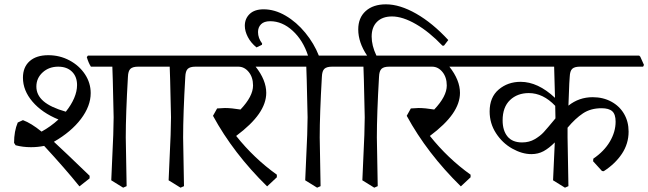

<svg xmlns="http://www.w3.org/2000/svg" viewBox="-20 -833 2995 887"><path d="M229 -178Q278 -133 394 -21V-9L347 28Q281 -54 184 -159Q154 -153 123 -153Q85 -153 52 -162L45 -173Q45 -227 62 -267L86 -278Q124 -264 172 -225Q214 -248 250 -281Q174 -312 130 -363.5Q86 -415 86 -474Q86 -523 117 -550.5Q148 -578 203 -578Q256 -578 301 -554Q346 -530 372.5 -490Q399 -450 399 -403Q399 -343 354 -283.5Q309 -224 229 -178ZM284 -317Q309 -348 322.5 -379.5Q336 -411 336 -440Q336 -479 312.5 -502Q289 -525 249 -525Q206 -525 177 -498.5Q148 -472 148 -433Q148 -394 181 -365.5Q214 -337 284 -317ZM683 -525H618Q593 -525 582.5 -515Q572 -505 571 -478Q561 -306 561 -198L565 27L549 34L494 0L498 -91Q505 -228 505 -291Q505 -319 501 -465L499 -525H400Q389 -542 381 -569L386 -576H664L669 -571L686 -533Z M948 -525H883Q858 -525 847.5 -515Q837 -505 836 -478Q826 -306 826 -198L830 27L814 34L759 0L763 -91Q770 -228 770 -291Q770 -319 766 -465L764 -525H665Q654 -542 646 -569L651 -576H929L934 -571L951 -533Z M1161 -525Q1210 -463 1210 -404Q1210 -356 1176 -307Q1142 -258 1071 -205Q1154 -101 1259 -26V-14L1214 28Q1058 -125 964 -298L983 -332Q1007 -334 1019 -334Q1049 -334 1091 -327Q1149 -388 1149 -438Q1149 -476 1129 -500.5Q1109 -525 1081 -525H930Q919 -543 911 -569L916 -576H1294L1299 -571L1317 -533L1313 -525Z M1579 -525H1514Q1489 -525 1478.5 -515Q1468 -505 1467 -478Q1457 -306 1457 -198L1461 27L1445 34L1390 0L1394 -91Q1401 -228 1401 -291Q1401 -319 1397 -465L1395 -525H1296Q1285 -542 1277 -569L1282 -576H1403Q1380 -647 1332 -691Q1284 -735 1228 -735Q1200 -735 1186 -721Q1172 -707 1172 -685Q1172 -657 1191 -632L1190 -626L1165 -614Q1139 -635 1125 -662Q1111 -689 1111 -714Q1111 -747 1133.5 -768.5Q1156 -790 1198 -790Q1249 -790 1299.5 -760.5Q1350 -731 1390.5 -681.5Q1431 -632 1453 -576H1560L1565 -571L1582 -533Z M2051 -648 2031 -622H2024Q1963 -686 1901.5 -721.5Q1840 -757 1791 -757Q1747 -757 1722 -732.5Q1697 -708 1697 -664Q1697 -622 1719 -576H1824L1829 -571L1846 -533L1843 -525H1778Q1753 -525 1742.5 -515Q1732 -505 1731 -478Q1721 -306 1721 -198L1725 27L1709 34L1654 0L1658 -91Q1665 -228 1665 -291Q1665 -319 1661 -465L1659 -525H1560Q1549 -542 1541 -569L1546 -576H1676Q1635 -637 1635 -697Q1635 -751 1669.5 -782Q1704 -813 1763 -813Q1827 -813 1902.5 -770Q1978 -727 2051 -648Z M2056 -525Q2105 -463 2105 -404Q2105 -356 2071 -307Q2037 -258 1966 -205Q2049 -101 2154 -26V-14L2109 28Q1953 -125 1859 -298L1878 -332Q1902 -334 1914 -334Q1944 -334 1986 -327Q2044 -388 2044 -438Q2044 -476 2024 -500.5Q2004 -525 1976 -525H1825Q1814 -543 1806 -569L1811 -576H2189L2194 -571L2212 -533L2208 -525Z M2612 -478Q2612 -468 2610 -448L2606 -345Q2655 -384 2718 -384Q2766 -384 2804 -363.5Q2842 -343 2863 -307Q2884 -271 2884 -225Q2884 -169 2853 -122.5Q2822 -76 2769 -42L2761 -43L2720 -88L2721 -100Q2771 -134 2797.5 -179Q2824 -224 2824 -271Q2824 -305 2808.5 -319Q2793 -333 2759 -333Q2709 -333 2673.5 -309.5Q2638 -286 2602 -243V-198L2606 27L2590 34L2535 0L2543 -175Q2516 -148 2491 -134.5Q2466 -121 2435 -121Q2392 -121 2346.5 -146.5Q2301 -172 2271.5 -217.5Q2242 -263 2242 -318Q2242 -384 2284 -419.5Q2326 -455 2385 -455Q2465 -455 2544 -381L2540 -525H2191Q2180 -542 2172 -569L2177 -576H2933L2938 -571L2955 -533L2951 -525H2659Q2634 -525 2623.5 -515Q2613 -505 2612 -478ZM2546 -286V-291Q2546 -324 2545 -344Q2489 -403 2423 -403Q2370 -403 2336 -370.5Q2302 -338 2302 -277Q2302 -230 2324.5 -202.5Q2347 -175 2392 -175Q2425 -175 2450.5 -190Q2476 -205 2492 -222.5Q2508 -240 2546 -286Z"/></svg>

Font: Sahitya
Style: Regular
Weight: 400
Designer: Juan Pablo del Peral
Foundry: Juan Pablo del Peral (http://www.huertatipografica.com)
Version: Version 1.001;PS 001.000;hotconv 1.0.70;makeotf.lib2.5.58329